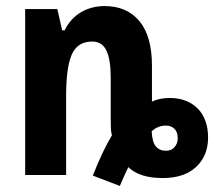

<svg xmlns="http://www.w3.org/2000/svg" viewBox="-20 -577 719 633"><path d="M286 2Q302 -39 318 -72.5Q334 -106 349 -131Q346 -141 345.5 -155.5Q345 -170 345 -185V-323Q345 -380 331 -410Q317 -440 284 -440Q236 -440 217 -398Q198 -356 198 -261V0H63V-547H169L185 -477H193Q213 -517 247.5 -537Q282 -557 325 -557Q398 -557 439.5 -507.5Q481 -458 481 -360V-242Q506 -254 539 -254Q597 -254 631.5 -219.5Q666 -185 666 -123Q666 -64 627 -27Q588 10 516 10Q440 10 403 -26Q396 -12 389.5 3Q383 18 375 36ZM527 -80Q546 -80 556 -92.5Q566 -105 566 -121Q566 -142 555 -152.5Q544 -163 527 -163Q500 -163 480 -144Q482 -108 494 -94Q506 -80 527 -80Z"/></svg>

Font: Noto Sans Condensed
Style: Bold
Weight: 700
Width: 3
Designer: Monotype Design Team
Foundry: Monotype Imaging Inc.
Version: Version 2.013; ttfautohint (v1.8.4.7-5d5b)